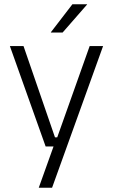

<svg xmlns="http://www.w3.org/2000/svg" viewBox="-20 -702 526 894"><path d="M273 -62.5 241.5 -48.5 397.5 -487.5H460L222.5 172H160.5L237.5 -43L263 -20H192.5L26 -487.5H89.5L236 -62.5ZM317 -682H385.5V-681L271.5 -550.5H217V-552Z"/></svg>

Font: Anek Gujarati Medium Light
Style: Regular
Weight: 300
Version: Version 1.003